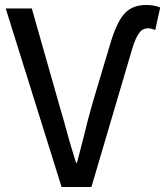

<svg xmlns="http://www.w3.org/2000/svg" viewBox="-20 -753 665 773"><path d="M3 -719H108L217 -336L238 -263Q262 -173 286 -98H290L317 -202Q335 -277 352 -336L424 -577Q449 -662 480.5 -697.5Q512 -733 569 -733Q601 -733 625 -723L605 -632Q589 -639 576 -639Q554 -639 540 -620Q526 -601 513 -559L348 0H228Z"/></svg>

Font: Nebula Sans Medium
Style: Regular
Weight: 500
Designer: Paul D. Hunt for Adobe (as Source Sans)
Foundry: Nebula Entertainment & Broadcasting LLC
Version: Version 1.010